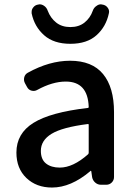

<svg xmlns="http://www.w3.org/2000/svg" viewBox="-20 -841 614 874"><path d="M216.8 12.7Q145.5 12.7 100.1 -30.8Q54.7 -74.2 54.7 -146.5Q54.7 -233.4 132.3 -281.7Q210 -330.1 379.9 -349.6Q383.8 -349.6 383.8 -354.5Q379.9 -469.7 279.3 -469.7Q218.8 -469.7 149.4 -431.6Q137.7 -424.8 124 -428.2Q110.4 -431.6 103.5 -444.3L93.8 -461.9Q86.9 -474.6 90.3 -488.8Q93.8 -502.9 106.4 -509.8Q205.1 -564.5 298.8 -564.5Q399.4 -564.5 449.2 -503.9Q499 -443.4 499 -331.1V-35.2Q499 -20.5 488.8 -10.3Q478.5 0 463.9 0H439.5Q424.8 0 413.6 -9.8Q402.3 -19.5 399.4 -34.2L395.5 -61.5Q394.5 -63.5 393.1 -63.5Q391.6 -63.5 390.6 -61.5Q302.7 12.7 216.8 12.7ZM252 -78.1Q312.5 -78.1 380.9 -138.7Q383.8 -141.6 383.8 -146.5V-272.5Q383.8 -277.3 379.9 -276.4Q263.7 -261.7 214.8 -231.9Q166 -202.1 166 -154.3Q166 -115.2 189.5 -96.7Q212.9 -78.1 252 -78.1ZM124 -780.3Q124 -784.2 124 -787.1Q124 -797.9 130.9 -806.6Q139.6 -818.4 154.3 -820.3Q157.2 -821.3 160.2 -821.3Q170.9 -821.3 180.7 -814.5Q192.4 -806.6 197.3 -792Q210 -758.8 235.8 -738.3Q261.7 -717.8 300.3 -717.8Q338.9 -717.8 364.7 -738.3Q390.6 -758.8 402.3 -792Q407.2 -806.6 419.9 -814.5Q428.7 -821.3 439.5 -821.3Q442.4 -821.3 445.3 -820.3Q460.9 -818.4 469.7 -806.6Q476.6 -797.9 476.6 -787.1Q476.6 -784.2 475.6 -780.3Q462.9 -719.7 419.4 -680.7Q376 -641.6 300.3 -641.6Q224.6 -641.6 180.7 -680.7Q136.7 -719.7 124 -780.3Z"/></svg>

Font: Gen Jyuu GothicL Medium
Style: Regular
Weight: 500
Designer: [Source Han Sans]
Ryoko NISHIZUKA  (kana & ideographs); Paul D. Hunt (Latin, Greek & Cyrillic); Wenlong ZHANG  (bopomofo
Version: Version 1.002.20150607